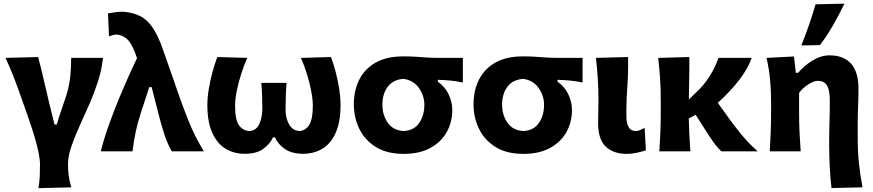

<svg xmlns="http://www.w3.org/2000/svg" viewBox="-20 -808 4660 1025"><path d="M185 196.5Q191 165 192.2 134Q193.5 103 193.5 70.5Q193.5 44.5 186.5 9.8Q179.5 -25 169 -62Q158.5 -99 147.2 -132.2Q136 -165.5 128 -189L97 -277Q78 -332 56.5 -388Q35 -444 9.5 -499L183.5 -503.5Q199 -447 214 -380Q229 -313 244 -252.5L271 -143H283Q294.5 -184 308.5 -223Q322.5 -262 334.5 -300Q350.5 -352.5 355.2 -401.2Q360 -450 360 -499H529.5Q523.5 -435.5 502.5 -371.8Q481.5 -308 460 -258.5Q433.5 -198.5 406.5 -139.2Q379.5 -80 361.2 -26.8Q343 26.5 343 69.5Q343 101.5 347 131.2Q351 161 361 192Z M518 0Q535 -67.5 561.2 -141Q587.5 -214.5 615.5 -282.5Q636.5 -333 660.8 -388Q685 -443 711.5 -497.5Q689.5 -566 664.2 -593.2Q639 -620.5 602 -623.5Q594.5 -623.5 583.5 -620.8Q572.5 -618 562 -614L556.5 -736.5Q572 -739.5 593 -742.5Q614 -745.5 637 -745.5Q689 -741.5 727 -722.8Q765 -704 794.2 -661.5Q823.5 -619 849.5 -545L943.5 -276Q967 -211.5 985.5 -165.2Q1004 -119 1023.5 -80.2Q1043 -41.5 1068.5 0H897Q871 -46 854 -101Q837 -156 824 -208.5L789.5 -343H777L732 -206Q714.5 -152.5 704 -101.8Q693.5 -51 687.5 0Z M1286.5 13Q1229.5 13 1184.5 -14Q1139.5 -41 1113.2 -98.8Q1087 -156.5 1087 -248Q1087 -287.5 1094.5 -332.5Q1102 -377.5 1114 -422Q1126 -466.5 1140 -503.5L1300.5 -499Q1283.5 -462.5 1268.5 -416.2Q1253.5 -370 1244.2 -324Q1235 -278 1235 -243Q1235 -168 1256 -139Q1277 -110 1312 -108.5Q1348 -111 1364.2 -145.8Q1380.5 -180.5 1380.5 -230Q1380.5 -263 1379.2 -298.8Q1378 -334.5 1375 -365.5H1510Q1507 -333 1505.8 -295.5Q1504.5 -258 1504.5 -222.5Q1504.5 -178 1523 -144.5Q1541.5 -111 1578.5 -108.5Q1610.5 -110 1630.2 -140.2Q1650 -170.5 1650 -243Q1650 -278 1641 -324Q1632 -370 1617.5 -416.2Q1603 -462.5 1586.5 -499L1747 -503.5Q1761 -466.5 1772.5 -422Q1784 -377.5 1791 -332.5Q1798 -287.5 1798 -248Q1798 -156.5 1772 -98.8Q1746 -41 1701 -14Q1656 13 1598.5 13Q1537 13 1499.5 -13.5Q1462 -40 1448 -75H1437.5Q1423 -41.5 1386.8 -14.2Q1350.5 13 1286.5 13Z M2135.5 13.5Q2045 13.5 1986 -23.5Q1927 -60.5 1898 -120.8Q1869 -181 1869 -251Q1869 -325.5 1898.2 -383.2Q1927.5 -441 1986 -474Q2044.5 -507 2132 -507Q2171 -507 2200.5 -505Q2230 -503 2258.8 -501Q2287.5 -499 2324.5 -499H2451V-367.5Q2418.5 -374.5 2385 -377.8Q2351.5 -381 2317.5 -382V-372Q2357.5 -343.5 2376 -302.5Q2394.5 -261.5 2394.5 -221.5Q2394.5 -155.5 2364.5 -102.2Q2334.5 -49 2276.8 -17.8Q2219 13.5 2135.5 13.5ZM2135 -108.5Q2190.5 -111.5 2218 -151.8Q2245.5 -192 2245.5 -249Q2245.5 -296.5 2216.8 -337.8Q2188 -379 2135 -387Q2079 -383.5 2050.2 -345.2Q2021.5 -307 2021.5 -249.5Q2021.5 -193 2050.5 -152.2Q2079.5 -111.5 2135 -108.5Z M2774.5 13.5Q2684 13.5 2625 -23.5Q2566 -60.5 2537 -120.8Q2508 -181 2508 -251Q2508 -325.5 2537.2 -383.2Q2566.5 -441 2625 -474Q2683.5 -507 2771 -507Q2810 -507 2839.5 -505Q2869 -503 2897.8 -501Q2926.5 -499 2963.5 -499H3090V-367.5Q3057.5 -374.5 3024 -377.8Q2990.5 -381 2956.5 -382V-372Q2996.5 -343.5 3015 -302.5Q3033.5 -261.5 3033.5 -221.5Q3033.5 -155.5 3003.5 -102.2Q2973.5 -49 2915.8 -17.8Q2858 13.5 2774.5 13.5ZM2774 -108.5Q2829.5 -111.5 2857 -151.8Q2884.5 -192 2884.5 -249Q2884.5 -296.5 2855.8 -337.8Q2827 -379 2774 -387Q2718 -383.5 2689.2 -345.2Q2660.5 -307 2660.5 -249.5Q2660.5 -193 2689.5 -152.2Q2718.5 -111.5 2774 -108.5Z M3326 13.5Q3255 13.5 3214 -25Q3173 -63.5 3173 -151.5Q3173 -187.5 3174 -212.5Q3175 -237.5 3175 -266Q3175 -337.5 3171.2 -390.8Q3167.5 -444 3161.5 -499L3333 -503.5Q3334.5 -418.5 3329.2 -347.2Q3324 -276 3324 -226.5V-188Q3324 -151 3335.8 -129.8Q3347.5 -108.5 3375.5 -108.5Q3385 -108.5 3396.5 -113.2Q3408 -118 3421.5 -125.5L3428 -5.5Q3410.5 0.5 3382 7Q3353.5 13.5 3326 13.5Z M3500 0Q3503.5 -53.5 3505.5 -103.8Q3507.5 -154 3507.5 -216V-266Q3507.5 -337.5 3503.8 -390.8Q3500 -444 3494 -499L3660 -503.5Q3660.5 -439 3659.2 -381.5Q3658 -324 3657.5 -277L3694 -312.5Q3739.5 -353.5 3770.2 -404Q3801 -454.5 3815.5 -499H3993Q3974.5 -444.5 3928 -383.2Q3881.5 -322 3812 -259L3874.5 -172Q3904 -131.5 3940.2 -87.2Q3976.5 -43 4025 0H3831.5Q3807.5 -22 3785.8 -53.2Q3764 -84.5 3744.5 -115.5L3694 -195L3657 -175.5Q3658 -130.5 3660.2 -88Q3662.5 -45.5 3665.5 0Z M4419 196Q4412.5 143 4409.5 82.5Q4406.5 22 4406.5 -36.5Q4406.5 -95.5 4408.2 -154Q4410 -212.5 4410 -271.5Q4410 -324.5 4395.8 -350.5Q4381.5 -376.5 4345 -376.5Q4324.5 -376.5 4294.8 -357.2Q4265 -338 4246 -312V-208Q4246 -152 4248.2 -102.8Q4250.5 -53.5 4254.5 0H4089.5Q4092.5 -53.5 4094.5 -103.8Q4096.5 -154 4096.5 -216V-266Q4096.5 -323 4091.2 -381.2Q4086 -439.5 4072 -499L4218.5 -506.5L4228.5 -419.5H4241Q4271.5 -456.5 4317 -484.5Q4362.5 -512.5 4408.5 -512.5Q4484 -512.5 4523.5 -468Q4563 -423.5 4563 -335.5Q4563 -286 4561 -240.2Q4559 -194.5 4559 -157V-67.5Q4559 4.5 4565.8 66.2Q4572.5 128 4584.5 192ZM4258 -565.5Q4280 -620.5 4299 -675.2Q4318 -730 4334 -785L4488 -788.5Q4460.5 -731.5 4427.8 -674.2Q4395 -617 4357 -567Z"/></svg>

Font: Commissioner Flair
Style: Bold
Weight: 700
Designer: Kostas Bartsokas
Foundry: Kostas Bartsokas
Version: Version 1.000; ttfautohint (v1.8.3)